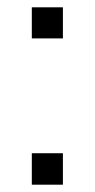

<svg xmlns="http://www.w3.org/2000/svg" viewBox="-20 -505 259 525"><path d="M67 -400V-485H152V-400ZM67 0V-86H152V0Z"/></svg>

Font: Nunito Sans 12pt Light
Style: Regular
Weight: 300
Designer: Vernon Adams
Foundry: Vernon Adams
Version: Version 3.101;gftools[0.9.27]